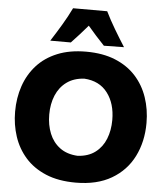

<svg xmlns="http://www.w3.org/2000/svg" viewBox="-68 -1157 1059 1231"><g transform="rotate(5 461.0 -541.0)"><path d="M465.3 15.6Q353.5 15.6 272.9 -18.3Q192.4 -52.2 140.6 -110.8Q88.9 -169.4 64 -245.1Q39.1 -320.8 39.1 -404.3Q39.1 -492.7 65.2 -569.3Q91.3 -646 143.6 -703.9Q195.8 -761.7 274.9 -794.2Q354 -826.7 460 -826.7Q567.9 -826.7 647.7 -793.9Q727.5 -761.2 780 -703.4Q832.5 -645.5 858.6 -568.8Q884.8 -492.2 884.8 -404.8Q884.8 -284.2 836.9 -189Q789.1 -93.8 695.6 -39.1Q602.1 15.6 465.3 15.6ZM462.9 -156.7Q531.7 -160.6 576.4 -194.6Q621.1 -228.5 642.8 -283.2Q664.6 -337.9 664.6 -404.8Q664.6 -510.7 612.5 -579.1Q560.5 -647.5 462.9 -653.3Q395.5 -649.4 350.1 -616.2Q304.7 -583 281.7 -528.3Q258.8 -473.6 258.8 -404.8Q258.8 -337.4 281 -282.7Q303.2 -228 348.4 -194.3Q393.6 -160.6 462.9 -156.7ZM569.3 -874.5Q541 -903.8 514.4 -933.8Q487.8 -963.9 461.9 -994.1Q436.5 -964.4 410.2 -935.1Q383.8 -905.8 356.4 -877H224.1Q259.3 -931.6 292.2 -986.8Q325.2 -1042 351.6 -1096.7H571.3Q598.1 -1042 630.9 -986.8Q663.6 -931.6 698.7 -876.5Z"/></g></svg>

Font: Pinar-DS4-FD ExtraBold
Style: Regular
Weight: 800
Designer: Amin Abedi
Version: Version 3.000